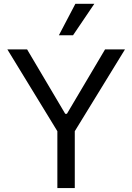

<svg xmlns="http://www.w3.org/2000/svg" viewBox="-20 -959 674 979"><path d="M118.2 -707 312.5 -378.9H321.3L515.6 -707H617.2L361.3 -290V0H272.5V-290L17.6 -707ZM364.3 -939.5H460.9L352.5 -779.3H280.3Z"/></svg>

Font: Pretendard JP Variable
Style: Regular
Weight: 400
Designer: Base glyphs from Inter by Rasmus Andersson; Hangul glyphs from Noto Sans CJK(Source Han Sans) by Jang Soo-young and Kang
Foundry: Kil Hyung-jin
Version: Version 1.307;Glyphs 3.2 (3192)